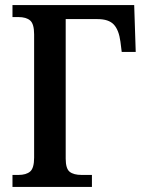

<svg xmlns="http://www.w3.org/2000/svg" viewBox="-20 -734 565 754"><path d="M29 -47H52Q83 -47 98.5 -60.5Q114 -74 114 -115V-599Q114 -640 98.5 -653.5Q83 -667 52 -667H29V-714H507L513 -530H458L453 -570Q447 -616 427 -637.5Q407 -659 363 -659H238V-111Q238 -72 253.5 -59.5Q269 -47 301 -47H341V0H29Z"/></svg>

Font: Noto Serif NarrowSemiBold
Style: Regular
Weight: 600
Width: 4
Designer: Monotype Design Team
Foundry: Monotype Imaging Inc.
Version: Version 1.001